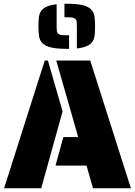

<svg xmlns="http://www.w3.org/2000/svg" viewBox="-20 -1014 727 1034"><path d="M221 -688H238L317 -414L202 0H2ZM446 -122H279L321 -276H401L283 -688H466L685 0H481ZM394 -872Q394 -889 393 -897.5Q392 -906 387 -911Q382 -916 371 -919Q357 -921 339 -921H327V-994H339Q393 -994 424 -986.5Q455 -979 470 -964Q484 -950 488 -929Q492 -908 492 -872Q492 -841 489.5 -822.5Q487 -804 478 -790Q468 -775 448 -766Q428 -757 394 -753ZM209 -781Q195 -795 191 -816Q187 -837 187 -872Q187 -903 189.5 -921.5Q192 -940 201 -954Q211 -969 231 -978Q251 -987 285 -991V-872Q285 -855 286 -847Q287 -839 292 -834Q297 -828 308 -826Q322 -824 339 -824H352V-751H339Q286 -751 255 -758.5Q224 -766 209 -781Z"/></svg>

Font: Saira Stencil
Style: Regular
Weight: 400
Designer: Hector Gatti with collaboration of the Omnibus-Type team
Foundry: Omnibus-Type
Version: Version 1.003